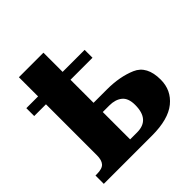

<svg xmlns="http://www.w3.org/2000/svg" viewBox="-173 -778 913 913"><g transform="rotate(-45 283.5 -322.0)"><path d="M14 0H338Q448 0 502 -44Q556 -88 556 -159Q556 -252 492 -279.5Q428 -307 342 -307H252V-462H400V-515H252V-644H87V-515H8V-462H87V-119Q87 -87 73.5 -71.5Q60 -56 23 -56H14ZM252 -61V-245H296Q336 -245 360.5 -225.5Q385 -206 385 -160Q385 -61 299 -61Z"/></g></svg>

Font: Noto Serif SemiCondensed Extra
Style: Regular
Weight: 800
Width: 4
Designer: Monotype Design Team
Foundry: Monotype Imaging Inc.
Version: Version 1.002